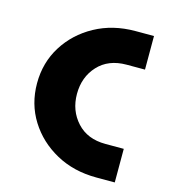

<svg xmlns="http://www.w3.org/2000/svg" viewBox="-84 -578 571 646"><g transform="rotate(15 202.0 -255.0)"><path d="M310 0Q231 0 169 -34Q107 -68 71 -125.5Q35 -183 35 -255Q35 -327 71 -384.5Q107 -442 169 -476Q231 -510 310 -510H374V-393H310Q247 -393 210.5 -353.5Q174 -314 174 -255Q174 -197 210.5 -157Q247 -117 310 -117H374V0Z"/></g></svg>

Font: MuseoModerno SemiBold
Style: Regular
Weight: 600
Designer: Pablo Cosgaya, Héctor Gatti, Marcela Romero, and the Authors of The MuseoModerno Project.
Foundry: Omnibus-Type Team
Version: Version 1.001